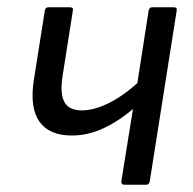

<svg xmlns="http://www.w3.org/2000/svg" viewBox="-20 -507 529 527"><path d="M321 0Q313 0 313 -9L345 -208Q304 -173 262 -154Q220 -135 177 -135Q115 -135 88 -173.5Q61 -212 73 -288L103 -478Q105 -487 112 -487H172Q182 -487 180 -478L152 -300Q144 -251 156.5 -227.5Q169 -204 204 -204Q239 -204 279.5 -224.5Q320 -245 357 -279L388 -478Q390 -487 397 -487H457Q467 -487 465 -478L391 -9Q389 0 382 0Z"/></svg>

Font: Sofia Sans Semi Condensed
Style: Italic
Weight: 400
Italic angle: -9°
Designer: Botio Nikoltchev, Ani Petrova
Foundry: lettersoup
Version: Version 4.101